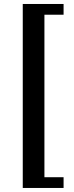

<svg xmlns="http://www.w3.org/2000/svg" viewBox="-20 -725 371 960"><path d="M297.9 214.8H93.8V-705.1H297.9V-651.4H202.1V161.1H297.9Z"/></svg>

Font: Crimson Pro ExtraLight SemiBold
Style: Regular
Weight: 600
Version: Version 1.002